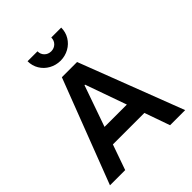

<svg xmlns="http://www.w3.org/2000/svg" viewBox="-253 -1082 1229 1229"><g transform="rotate(-45 361.5 -467.5)"><path d="M503.9 -171.9H218.8L158.2 0H20.5L292 -707H429.7L701.2 0H564.5ZM462.4 -289.1 363.3 -568.4H358.4L260.3 -289.1ZM361.3 -787.1Q319.3 -787.6 284.4 -806.9Q249.5 -826.2 229.2 -859.9Q209 -893.6 209 -934.6H298.8Q298.8 -907.7 316.4 -890.1Q334 -872.6 361.3 -872.1Q388.7 -872.6 406.2 -890.1Q423.8 -907.7 423.8 -934.6H513.7Q513.7 -893.6 493.4 -859.9Q473.1 -826.2 438.2 -806.9Q403.3 -787.6 361.3 -787.1Z"/></g></svg>

Font: Wanted Sans SemiBold
Style: Regular
Weight: 600
Designer: Original Design by Kil Hyung-jin and Kang Hanbin, Wanted Lab, Inc; Hangeul from Source Han Sans by Jang Soo-young and Ka
Foundry: Wanted Lab, Inc.
Version: Version 1.003